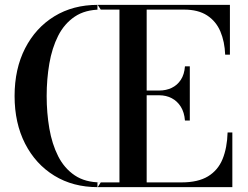

<svg xmlns="http://www.w3.org/2000/svg" viewBox="-20 -770 1019 790"><path d="M172 -375Q172 -444.5 183 -508.5Q194 -572.5 219.2 -622.5Q244.5 -672.5 287.5 -701.5Q330.5 -730.5 394.5 -730.5L382 -750Q280.5 -750 203.5 -702.8Q126.5 -655.5 83.2 -571Q40 -486.5 40 -375Q40 -263.5 83.2 -179Q126.5 -94.5 203.5 -47.2Q280.5 0 382 0L394.5 -19.5Q330.5 -19.5 287.5 -48.5Q244.5 -77.5 219.2 -127.5Q194 -177.5 183 -241.5Q172 -305.5 172 -375ZM381 0V-19.5H471.5V-730.5H381V-750H926V-545H906.5Q904.5 -598.5 886.8 -640.5Q869 -682.5 832.2 -706.5Q795.5 -730.5 737 -730.5H583.5V-19.5H726.5Q795 -19.5 836 -44.5Q877 -69.5 895.8 -115.5Q914.5 -161.5 916.5 -225H936V0ZM741 -274Q738.5 -307.5 724 -330.8Q709.5 -354 686.5 -366Q663.5 -378 635 -378H559.5V-397.5H635Q663.5 -397.5 686.5 -408.5Q709.5 -419.5 724 -441.5Q738.5 -463.5 741 -497H761V-274Z"/></svg>

Font: Bodoni Moda 11pt Medium
Style: Regular
Weight: 500
Designer: Owen Earl
Foundry: indestructible type
Version: Version 2.004